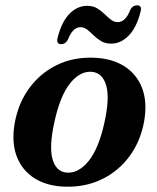

<svg xmlns="http://www.w3.org/2000/svg" viewBox="-20 -692 592 724"><path d="M327 -474.5Q397.5 -473.5 446.2 -443.8Q495 -414 515.8 -360Q536.5 -306 523 -231.5Q509 -157.5 467.8 -102Q426.5 -46.5 365 -16.5Q303.5 13.5 229.5 12Q160 11 111.8 -18.8Q63.5 -48.5 43 -102.5Q22.5 -156.5 36 -231Q50 -305 91 -360.5Q132 -416 192.8 -446Q253.5 -476 327 -474.5ZM228 -41.5Q273.5 -36 312.8 -83.2Q352 -130.5 373.5 -228.5Q394 -321 380.8 -368.5Q367.5 -416 328.5 -421Q283.5 -426 245.2 -379Q207 -332 185.5 -233.5Q165 -141.5 177.5 -94Q190 -46.5 228 -41.5ZM399 -527.5Q377 -527.5 361.5 -536.8Q346 -546 333.5 -558.2Q321 -570.5 309.2 -580Q297.5 -589.5 283.5 -589.5Q254 -589.5 235.5 -541.5Q226.5 -525.5 210.5 -525.5Q190 -525.5 198 -552.5Q213 -610.5 242.2 -640.2Q271.5 -670 308.5 -670Q330.5 -670 346 -660.8Q361.5 -651.5 374 -639.2Q386.5 -627 398.2 -617.8Q410 -608.5 424 -608.5Q454 -608.5 472 -656.5Q481 -672 497.5 -672Q517 -672 509.5 -645.5Q494.5 -587.5 465 -557.5Q435.5 -527.5 399 -527.5Z"/></svg>

Font: Fraunces 9pt S000 SemiBold
Style: Italic
Weight: 600
Italic angle: -16°
Version: Version 1.000; ttfautohint (v1.8.3)